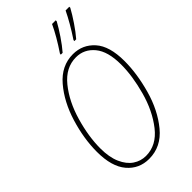

<svg xmlns="http://www.w3.org/2000/svg" viewBox="-283 -1011 1102 1102"><g transform="rotate(-45 268.5 -460.0)"><path d="M45 -230Q45 -336 80 -451Q115 -566 182.5 -645Q250 -724 344 -724Q422 -724 474 -666Q526 -608 526 -486Q526 -384 493.5 -268Q461 -152 394 -70.5Q327 11 229 11Q148 11 96.5 -49.5Q45 -110 45 -230ZM498 -486Q498 -593 454 -646Q410 -699 344 -699Q260 -699 198.5 -623Q137 -547 105 -436.5Q73 -326 73 -230Q73 -158 94.5 -109.5Q116 -61 151 -37.5Q186 -14 228 -14Q314 -14 375.5 -92.5Q437 -171 467.5 -282Q498 -393 498 -486ZM294 -779Q350 -862 382 -931H412V-923Q393 -888 364 -845Q335 -802 308 -771H293ZM404 -779Q459 -862 492 -931H522V-923Q503 -888 474 -845Q445 -802 418 -771H403Z"/></g></svg>

Font: Noto Serif CondThin
Style: Italic
Weight: 250
Width: 3
Italic angle: -12°
Designer: Monotype Design Team
Foundry: Monotype Imaging Inc.
Version: Version 1.001